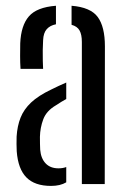

<svg xmlns="http://www.w3.org/2000/svg" viewBox="-20 -626 429 653"><path d="M36.9 -111.3Q36.4 -124 36.2 -136.3Q36 -148.5 36.5 -161.5Q38.7 -197.4 49.9 -225.7Q61 -254 85.9 -277.5Q110.8 -300.9 154.6 -321.7Q166.4 -327.5 179.2 -333.6Q191.9 -339.6 205.3 -345.3V-289.2Q197.5 -285.2 188.9 -279.8Q180.2 -274.5 170.3 -267.9Q137.9 -249 127.2 -220.4Q116.5 -191.8 115.8 -160.7Q115.8 -146.9 116 -136.8Q116.2 -126.7 116.7 -116.7Q119.2 -87.1 135.2 -70.3Q151.1 -53.5 178.9 -53.5Q193.8 -53.5 205.3 -57.9V-5.9Q185 6.3 153.6 6.3Q98.1 6.3 69.8 -22.6Q41.4 -51.4 36.9 -111.3ZM49.8 -391.7Q48.4 -412.8 48.4 -435.4Q48.3 -458.1 48.8 -478.5Q51.4 -539.3 78.2 -570.3Q105 -601.4 170.3 -606.4V-543.4Q150.5 -539.7 139 -526.9Q127.6 -514.1 126.6 -489Q125.6 -474.5 125.4 -455.3Q125.1 -436 125.6 -418.6Q126.1 -401.2 126.6 -391.7ZM258.4 0V-483.3Q258.4 -508.4 250.5 -522.5Q242.6 -536.5 223.4 -541.6V-606.4Q287.8 -601.3 312.3 -568.3Q336.8 -535.2 336.8 -468.2L336.2 0Z"/></svg>

Font: Big Shoulders Stencil Text Thin
Style: Regular
Weight: 100
Designer: Patric King
Foundry: XO Type Co
Version: Version 2.001